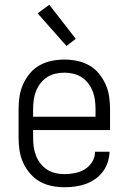

<svg xmlns="http://www.w3.org/2000/svg" viewBox="-20 -778 540 806"><path d="M250 8Q223 8 196.5 2.5Q170 -3 147 -16Q124 -29 106 -50Q88 -71 77 -95.5Q66 -120 62 -146.5Q58 -173 58 -200V-320Q58 -347 62 -373.5Q66 -400 77 -424.5Q88 -449 105.5 -470Q123 -491 146.5 -504Q170 -517 196.5 -522.5Q223 -528 250 -528Q277 -528 303.5 -522.5Q330 -517 353.5 -504Q377 -491 394.5 -470Q412 -449 423 -424.5Q434 -400 438 -373.5Q442 -347 442 -320V-232H119V-200Q119 -181 121.5 -162Q124 -143 131 -125Q138 -107 149.5 -92Q161 -77 177 -66.5Q193 -56 212 -51.5Q231 -47 250 -47Q272 -47 294.5 -51.5Q317 -56 336 -67.5Q355 -79 367 -98.5Q379 -118 379 -141H440Q439 -118 432 -96.5Q425 -75 411.5 -57Q398 -39 379 -26Q360 -13 339 -5.5Q318 2 295.5 5Q273 8 250 8ZM119 -288H381V-320Q381 -339 378.5 -358Q376 -377 369 -395Q362 -413 350.5 -428Q339 -443 323 -453.5Q307 -464 288 -468.5Q269 -473 250 -473Q231 -473 212 -468.5Q193 -464 177 -453.5Q161 -443 149.5 -428Q138 -413 131 -395Q124 -377 121.5 -358Q119 -339 119 -320ZM259 -585 138 -722 187 -758 298 -615Z"/></svg>

Font: Iosevka Fixed Light
Style: Regular
Weight: 300
Monospace: yes
Designer: Belleve Invis
Foundry: Belleve Invis
Version: Version 32.3.0